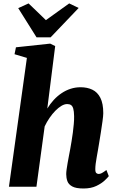

<svg xmlns="http://www.w3.org/2000/svg" viewBox="-20 -1066 668 1096"><path d="M456.5 10Q413.5 10 392.2 -1.8Q371 -13.5 364.5 -32.2Q358 -51 358 -72Q358 -83 360.2 -99Q362.5 -115 365.8 -134.5Q369 -154 373.2 -175Q377.5 -196 381 -216Q384.5 -236 388.5 -259.8Q392.5 -283.5 395.8 -308.5Q399 -333.5 401.2 -357.8Q403.5 -382 403 -403.5Q402.5 -431 398.2 -445.8Q394 -460.5 385.5 -466.2Q377 -472 363.5 -472Q348 -472 330.8 -461.8Q313.5 -451.5 296 -433.8Q278.5 -416 262.8 -393Q247 -370 235 -344.5L188 0H31L133.5 -735.5L63 -756.5L71 -796L266.5 -817L295 -803L250 -446.5Q266.5 -473.5 287 -495.8Q307.5 -518 331.8 -534.2Q356 -550.5 383.2 -559.2Q410.5 -568 440 -568Q478 -568 507.2 -554Q536.5 -540 553 -507.5Q569.5 -475 569.5 -420Q569.5 -405.5 565.2 -374.5Q561 -343.5 555.5 -308.8Q550 -274 545.5 -247Q542.5 -228.5 539 -208.2Q535.5 -188 532 -168.5Q528.5 -149 526.2 -131.5Q524 -114 524 -100.5Q524 -82.5 530.2 -77.8Q536.5 -73 543 -73Q551.5 -73 560.8 -77.8Q570 -82.5 587.5 -95.5L601 -60.5Q596 -53.5 578 -36.2Q560 -19 529.8 -4.5Q499.5 10 456.5 10ZM188.5 -853 84 -1019.5 143 -1046.5Q168 -1022.5 192.8 -998.8Q217.5 -975 242 -951Q275.5 -975 308.5 -998.8Q341.5 -1022.5 375 -1046.5L429 -1020.5L269 -853Z"/></svg>

Font: Merriweather Light 18pt Black
Style: Italic
Weight: 900
Italic angle: -7.8°
Version: Version 2.101